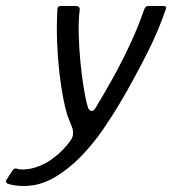

<svg xmlns="http://www.w3.org/2000/svg" viewBox="-119 -492 573 639"><path d="M-40 127Q-56 127 -69 125Q-82 123 -92 120Q-104 115 -96 104L-77 75Q-72 67 -63 69Q-59 71 -54 71.5Q-49 72 -43 72Q-17 72 11 61Q39 50 61 32Q76 21 90.5 6Q105 -9 114.5 -22.5Q124 -36 124 -46Q125 -59 120 -70.5Q115 -82 105 -109Q98 -131 91 -167.5Q84 -204 78.5 -251.5Q73 -299 71 -352.5Q69 -406 72 -460Q72 -472 83 -472H135Q140 -472 143.5 -469Q147 -466 146 -457Q142 -424 143 -379Q144 -334 148.5 -287Q153 -240 159.5 -200Q166 -160 173 -137Q176 -125 184 -123Q192 -121 199 -133Q226 -177 256.5 -232Q287 -287 314.5 -346Q342 -405 361 -461Q364 -467 366.5 -469.5Q369 -472 376 -472H425Q438 -472 432 -459Q420 -424 405 -388.5Q390 -353 370.5 -314.5Q351 -276 325 -228Q310 -200 284 -155.5Q258 -111 224.5 -62Q191 -13 149.5 29.5Q108 72 60.5 99.5Q13 127 -40 127Z"/></svg>

Font: Glory
Style: Italic
Weight: 400
Italic angle: -12°
Designer: Robert Leuschke
Foundry: Robert Leuschke
Version: Version 1.011